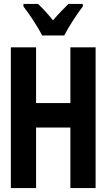

<svg xmlns="http://www.w3.org/2000/svg" viewBox="-20 -954 540 974"><path d="M306 -774Q322 -806 350 -849.5Q378 -893 400 -921V-934H327Q308 -915 290 -896.5Q272 -878 249 -851Q210 -899 173 -934H99V-921Q122 -892 150.5 -848Q179 -804 194 -774ZM163 0V-307H337V0H465V-714H337V-431H163V-714H35V0Z"/></svg>

Font: Noto Sans Mono UI Condensed
Style: Bold
Weight: 700
Width: 3
Designer: Monotype Design team
Foundry: Monotype Imaging Inc.
Version: 1.000